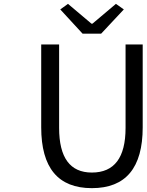

<svg xmlns="http://www.w3.org/2000/svg" viewBox="-20 -964 761 997"><path d="M194 -303V-733H287V-300Q287 -68 457 -68Q632 -68 632 -300V-733H721V-303Q721 13 457 13Q194 13 194 -303ZM409 -789 293 -915 333 -944 455 -841H460L582 -944L623 -915L505 -789Z"/></svg>

Font: Source Han Sans Regular
Style: Regular
Weight: 400
Designer: Ryoko NISHIZUKA  (kana & ideographs); Paul D. Hunt (Latin, Greek & Cyrillic); Wenlong ZHANG  (bopomofo); Sandoll Communi
Foundry: Adobe Systems Incorporated
Version: Version 1.00 January 18, 2024, initial release